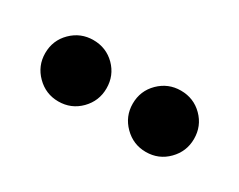

<svg xmlns="http://www.w3.org/2000/svg" viewBox="-35 -835 416 334"><g transform="rotate(30 173.0 -667.5)"><path d="M260.7 -606.4Q235.4 -606.4 217.3 -624.5Q199.2 -642.6 199.2 -668Q199.2 -693.8 217.3 -711.7Q235.4 -729.5 260.7 -729.5Q286.6 -729.5 304.4 -711.7Q322.3 -693.8 322.3 -668Q322.3 -642.6 304.4 -624.5Q286.6 -606.4 260.7 -606.4ZM85 -606.4Q59.6 -606.4 41.5 -624.5Q23.4 -642.6 23.4 -668Q23.4 -693.8 41.5 -711.7Q59.6 -729.5 85 -729.5Q110.8 -729.5 128.7 -711.7Q146.5 -693.8 146.5 -668Q146.5 -642.6 128.7 -624.5Q110.8 -606.4 85 -606.4Z"/></g></svg>

Font: Reddit Sans Condensed
Style: Regular
Weight: 400
Designer: Stephen Hutchings
Foundry: Reddit
Version: Version 1.014